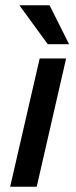

<svg xmlns="http://www.w3.org/2000/svg" viewBox="-20 -710 290 730"><path d="M161.6 -542 53.7 -689.9H168.5L242.7 -542ZM18.6 0 130.9 -487.8H231.4L119.6 0Z"/></svg>

Font: HK Grotesk SemiBold Italic
Style: Regular
Weight: 600
Italic angle: -13°
Designer: Alfredo Marco Pradil and Stefan Peev
Foundry: Hanken Design Co.
Version: Version 1.000;PS 001.000;hotconv 1.0.88;makeotf.lib2.5.64775